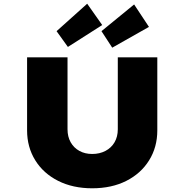

<svg xmlns="http://www.w3.org/2000/svg" viewBox="-20 -1009 994 1035"><path d="M477 6Q373 6 293.5 -34Q214 -74 170 -145Q126 -216 126 -306V-700H344V-312Q344 -272 361 -242Q378 -212 408 -195.5Q438 -179 477 -179Q517 -179 548.5 -195.5Q580 -212 597.5 -242Q615 -272 615 -312V-700H828V-306Q828 -216 784 -145Q740 -74 661 -34Q582 6 477 6ZM346 -756 285 -841 450 -989 531 -874ZM585 -752 527 -841 703 -985 783 -864Z"/></svg>

Font: Lexend Giga Black
Style: Regular
Weight: 900
Designer: Bonnie Shaver-Troup, Thomas Jockin
Foundry: Lexend
Version: Version 1.007